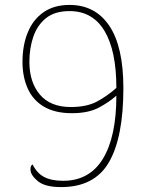

<svg xmlns="http://www.w3.org/2000/svg" viewBox="-20 -744 599 775"><path d="M226.6 11.2Q161.1 11.2 132.3 -13.2Q103 -37.6 103 -60.1Q103 -76.7 111.8 -80.1Q128.9 -44.9 158.4 -29.5Q188 -14.2 234.9 -14.2Q340.8 -14.2 395.3 -103Q449.7 -191.9 449.7 -357.9Q420.9 -332 378.9 -309.6Q336.9 -287.1 270 -287.1Q202.1 -287.1 157.2 -313.5Q112.8 -339.8 91.8 -387Q70.8 -434.1 70.8 -494.1Q70.8 -561 91.8 -612.3Q112.8 -664.6 155.3 -694.3Q197.8 -724.1 260.7 -724.1Q364.7 -724.1 421.4 -639.6Q478 -555.2 478 -388.2Q478 -189.9 419.9 -89.4Q361.8 11.2 226.6 11.2ZM265.6 -312Q330.6 -312 372.1 -334.5Q413.6 -356.9 449.7 -389.2Q449.7 -539.1 401.9 -619.1Q354 -699.2 260.7 -699.2Q201.7 -699.2 166.5 -671.4Q130.9 -643.1 114.7 -596.4Q98.6 -549.8 98.6 -494.1Q98.6 -412.1 141.1 -362.1Q183.6 -312 265.6 -312Z"/></svg>

Font: Koh Santepheap Thin
Style: Regular
Weight: 100
Designer: Danh Hong
Version: Version 2.002; ttfautohint (v1.8.3)